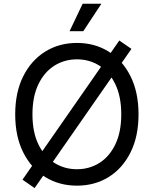

<svg xmlns="http://www.w3.org/2000/svg" viewBox="-20 -962 805 1005"><path d="M382.8 9.8Q289.6 9.8 216.6 -35.4Q143.6 -80.6 101.6 -164.3Q59.6 -248 59.6 -363.3Q59.6 -479 101.6 -562.7Q143.6 -646.5 216.6 -691.9Q289.6 -737.3 382.8 -737.3Q476.1 -737.3 548.8 -691.9Q621.6 -646.5 663.3 -562.7Q705.1 -479 705.1 -363.3Q705.1 -248 663.3 -164.3Q621.6 -80.6 548.8 -35.4Q476.1 9.8 382.8 9.8ZM382.8 -76.2Q447.8 -76.2 500.2 -109.1Q552.7 -142.1 583.7 -206.3Q614.7 -270.5 614.7 -363.3Q614.7 -457 583.7 -521.2Q552.7 -585.4 500.2 -618.4Q447.8 -651.4 382.8 -651.4Q317.4 -651.4 264.6 -618.2Q211.9 -585 180.9 -520.8Q149.9 -456.5 149.9 -363.3Q149.9 -270.5 180.9 -206.5Q211.9 -142.6 264.6 -109.4Q317.4 -76.2 382.8 -76.2ZM161.1 22.5 97.7 -21.5 604.5 -750 668 -706.1ZM344.2 -798.8 412.6 -942.4H510.7L416 -798.8Z"/></svg>

Font: Inter Variable
Style: Regular
Weight: 400
Designer: Rasmus Andersson
Foundry: rsms
Version: Version 4.001;git-9221beed3